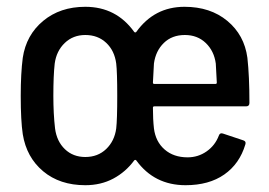

<svg xmlns="http://www.w3.org/2000/svg" viewBox="-20 -537 791 565"><path d="M624 -138Q627 -147 636 -144L696 -124Q705 -121 702 -112Q685 -55 640 -23.5Q595 8 526 8Q434 8 381 -65Q378 -68 375 -65Q350 -31 313.5 -11.5Q277 8 231 8Q156 8 107 -33Q58 -74 47 -142Q41 -182 41 -255Q41 -321 47 -367Q57 -434 107 -475.5Q157 -517 231 -517Q322 -517 375 -443Q378 -440 381 -443Q434 -517 523 -517Q599 -517 649 -475.5Q699 -434 708 -367Q714 -313 714 -234Q714 -224 704 -224H434Q430 -224 430 -220Q430 -186 433 -159Q438 -120 464.5 -97Q491 -74 532 -74Q563 -74 588 -91.5Q613 -109 624 -138ZM325 -255Q325 -325 322 -350Q317 -388 292.5 -411Q268 -434 231 -434Q195 -434 170.5 -410.5Q146 -387 141 -350Q137 -315 137 -255Q137 -202 142 -159Q147 -121 171 -98Q195 -75 231 -75Q268 -75 292.5 -98.5Q317 -122 322 -159Q325 -185 325 -255ZM433 -350 430 -294Q430 -290 434 -290H614Q618 -290 618 -294L615 -350Q610 -387 585.5 -410.5Q561 -434 524 -434Q486 -434 462 -410.5Q438 -387 433 -350Z"/></svg>

Font: Barlow Semi Condensed Medium
Style: Regular
Weight: 500
Width: 4
Designer: Jeremy Tribby
Foundry: Tribby Type
Version: Version 1.422; ttfautohint (v1.8)